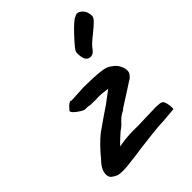

<svg xmlns="http://www.w3.org/2000/svg" viewBox="-172 -695 787 787"><g transform="rotate(-45 221.5 -301.0)"><path d="M82 -6Q64 -6 54.5 -9.5Q45 -13 34 -21Q23 -28 23 -46Q23 -73 53 -103Q91 -150 128 -180Q137 -187 150.5 -196Q164 -205 185 -220L225 -247Q232 -253 278 -287Q275 -287 254.5 -290Q234 -293 212 -291Q191 -291 183.5 -291.5Q176 -292 168 -294H153Q144 -294 123 -309Q102 -324 101 -334L117 -352Q120 -354 125 -357.5Q130 -361 133 -361Q136 -361 138 -359L212 -363Q270 -362 297 -359.5Q324 -357 337 -351.5Q350 -346 365 -333Q375 -323 381 -310Q387 -297 387 -286Q387 -272 380 -265Q379 -264 374 -258Q369 -252 366 -252L318 -221Q308 -214 288 -202Q262 -186 258 -181Q249 -177 240.5 -171Q232 -165 227 -160Q222 -154 212 -144.5Q202 -135 191 -128Q176 -115 163 -102.5Q150 -90 146 -85Q150 -86 165.5 -88.5Q181 -91 205 -92.5Q229 -94 255 -93L325 -95Q342 -96 364 -96Q385 -96 394 -92Q401 -90 405 -75.5Q409 -61 409 -48Q409 -40 408 -39Q403 -39 375.5 -36Q348 -33 315 -32Q289 -30 192 -18Q177 -15 140 -11Q108 -6 82 -6ZM291 -478 292 -488Q294 -497 335 -541Q376 -585 390 -590Q398 -595 405 -596Q418 -596 430.5 -582Q443 -568 443 -545Q443 -536 431.5 -524Q420 -512 394 -491Q358 -463 349 -449Q336 -430 321 -430Q291 -430 291 -478Z"/></g></svg>

Font: Caveat
Style: Bold
Weight: 700
Designer: Pablo Impallari
Foundry: Pablo Impallari
Version: Version 1.500; ttfautohint (v1.6)